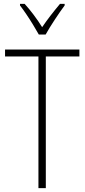

<svg xmlns="http://www.w3.org/2000/svg" viewBox="-20 -969 436 989"><path d="M216 0H178V-678H6V-714H389V-678H216ZM180 -791Q167 -814 150 -842Q133 -870 115 -896.5Q97 -923 83 -941V-949H107Q129 -925 153.5 -892.5Q178 -860 197 -829Q219 -861 241 -889.5Q263 -918 289 -949H313V-941Q290 -910 262 -867.5Q234 -825 215 -791Z"/></svg>

Font: Noto Sans Gujarati UI Condensed ExtraLight
Style: Regular
Weight: 200
Width: 3
Designer: Jelle Bosma - Monotype Design Team, Universal Thirst
Foundry: Monotype Imaging Inc.
Version: Version 2.106; ttfautohint (v1.8.4.7-5d5b)